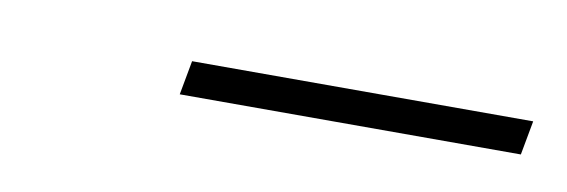

<svg xmlns="http://www.w3.org/2000/svg" viewBox="-23 -730 372 126"><g transform="rotate(10 163.5 -667.5)"><path d="M327.4 -679 323.2 -656.2H95.9L100.1 -679Z"/></g></svg>

Font: Inter Thin  BETA
Style: Italic
Weight: 100
Italic angle: -9.39999°
Designer: Rasmus Andersson
Foundry: rsms
Version: Version 3.011;git-f93a4a705